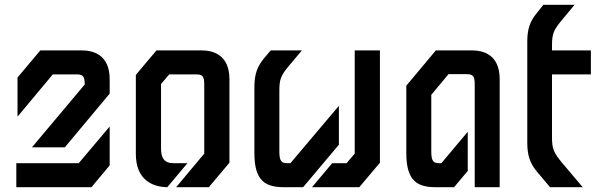

<svg xmlns="http://www.w3.org/2000/svg" viewBox="-20 -780 2520 800"><path d="M148 -570 53 -457V-294L200 -470H300C327 -470 333 -460 333 -428L113 -166H250L437 -390V-450C437 -553 367 -570 321 -570ZM48 0H361L437 -91V-253L308 -100H48Z M632 -570 546 -468V-139C546 -28 618 -1 677 0L761 -100H702C666 -100 651 -120 651 -161V-430L685 -470H799C825 -470 831 -460 831 -428V-140L714 0H850L936 -102V-450C936 -553 866 -570 820 -570Z M1190 -100H1177C1153 -100 1144 -109 1144 -148V-402C1144 -449 1150 -465 1184 -506L1238 -570H1108L1080 -537C1051 -502 1040 -469 1040 -417V-141C1040 -24 1088 0 1164 0H1243L1392 -177V-339ZM1458 -140 1424 -100H1364L1280 0H1477L1563 -102V-570H1458Z M1796 -570 1673 -423V-141C1673 -24 1721 0 1796 0H1872L1929 -68V-231L1819 -100H1810C1786 -100 1777 -109 1777 -148V-385L1849 -471H1925C1952 -471 1958 -461 1958 -428V0H2062V-450C2062 -554 1992 -570 1946 -570Z M2442 -570H2280V-591C2280 -639 2287 -655 2320 -695L2374 -760H2244L2217 -726C2188 -691 2177 -659 2177 -606V-185C2177 -134 2188 -100 2217 -65L2272 0H2408L2320 -104C2287 -145 2280 -160 2280 -208V-470H2442Z"/></svg>

Font: Tekex
Style: Regular
Weight: 400
Designer: NC Empire
Foundry: NC Empire
Version: Version 1.001;hotconv 1.0.109;makeotfexe 2.5.65596